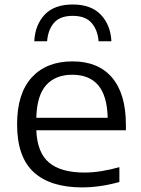

<svg xmlns="http://www.w3.org/2000/svg" viewBox="-20 -824 626 854"><path d="M345 9.5Q204 9.5 130 -58.2Q56 -126 56 -271Q56 -408 121.2 -479.5Q186.5 -551 302.5 -551Q417 -551 478.5 -478.8Q540 -406.5 540 -268.5V-244.5H141.5Q145.5 -145 198.2 -100.8Q251 -56.5 356 -56.5Q392 -56.5 431 -62.8Q470 -69 511 -80.5V-14.5Q425 9.5 345 9.5ZM301.5 -491.5Q226.5 -491.5 185.2 -445.2Q144 -399 141.5 -300H459Q456.5 -398.5 416.8 -445Q377 -491.5 301.5 -491.5ZM132.5 -640.5Q136 -713 178.5 -758.5Q221 -804 303.5 -804Q385.5 -804 428.8 -758.2Q472 -712.5 475.5 -640.5H418.5Q414.5 -691 387.2 -722.2Q360 -753.5 303.5 -753.5Q246.5 -753.5 220 -722.2Q193.5 -691 189.5 -640.5Z"/></svg>

Font: Encode Sans Expanded Expanded
Style: Regular
Weight: 400
Width: 7
Designer: Multiple Designers
Foundry: Impallari Type
Version: Version 3.000; ttfautohint (v1.8.3) -l 8 -r 50 -G 200 -x 14 